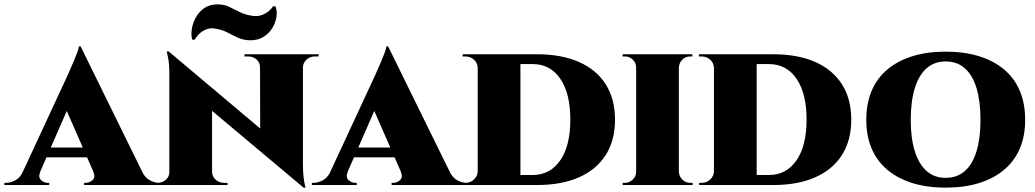

<svg xmlns="http://www.w3.org/2000/svg" viewBox="-62 -849 4749 881"><path d="M308 -636 618 -5H391L222 -391ZM123 -61Q112 -36 126 -23Q140 -10 157 -10H164V0H-42V-10Q-42 -10 -38 -10Q-34 -10 -34 -10Q-14 -10 8 -21.5Q30 -33 43 -61ZM308 -636 307 -483 97 -3H16L248 -503Q252 -513 260 -530.5Q268 -548 276.5 -568.5Q285 -589 292 -607Q299 -625 300 -636ZM375 -172V-127H126V-172ZM366 -61H590Q604 -33 626 -21.5Q648 -10 668 -10Q668 -10 672 -10Q676 -10 676 -10V0H324V-10H332Q349 -10 363 -23Q377 -36 366 -61Z M712 -613 1320 -101 1331 12 723 -498ZM718 -60V0H644V-10Q644 -10 652 -10Q660 -10 660 -10Q683 -10 699 -24Q715 -38 715 -60ZM911 -60Q912 -38 928 -24Q944 -10 966 -10Q966 -10 974 -10Q982 -10 982 -10V0H909V-60ZM712 -613 911 -402V0H715V-507Q715 -558 709 -585.5Q703 -613 703 -613ZM1328 -600V-97Q1328 -61 1331 -36.5Q1334 -12 1337 0Q1340 12 1340 12H1331L1132 -216L1131 -600ZM1326 -540V-600H1400V-590Q1400 -590 1391.5 -590Q1383 -590 1383 -590Q1361 -590 1345 -576Q1329 -562 1328 -540ZM1131 -540Q1131 -562 1115.5 -576Q1100 -590 1077 -590Q1077 -590 1068.5 -590Q1060 -590 1060 -590V-600H1134V-540ZM820 -667H832Q837 -678 850 -691.5Q863 -705 882.5 -713.5Q902 -722 924 -718Q957 -713 981.5 -700Q1006 -687 1030 -676Q1054 -665 1085 -664Q1123 -664 1149 -681Q1175 -698 1189.5 -723.5Q1204 -749 1207 -775.5Q1210 -802 1202 -820H1190Q1187 -812 1173.5 -800Q1160 -788 1141 -780.5Q1122 -773 1099 -776Q1063 -781 1037.5 -794Q1012 -807 989 -818Q966 -829 937 -829Q900 -829 875 -811.5Q850 -794 836 -768Q822 -742 818 -714.5Q814 -687 820 -667Z M1719 -636 2029 -5H1802L1633 -391ZM1534 -61Q1523 -36 1537 -23Q1551 -10 1568 -10H1575V0H1369V-10Q1369 -10 1373 -10Q1377 -10 1377 -10Q1397 -10 1419 -21.5Q1441 -33 1454 -61ZM1719 -636 1718 -483 1508 -3H1427L1659 -503Q1663 -513 1671 -530.5Q1679 -548 1687.5 -568.5Q1696 -589 1703 -607Q1710 -625 1711 -636ZM1786 -172V-127H1537V-172ZM1777 -61H2001Q2015 -33 2037 -21.5Q2059 -10 2079 -10Q2079 -10 2083 -10Q2087 -10 2087 -10V0H1735V-10H1743Q1760 -10 1774 -23Q1788 -36 1777 -61Z M2402 -600Q2515 -600 2595 -564.5Q2675 -529 2717.5 -462Q2760 -395 2760 -300Q2760 -205 2717.5 -138Q2675 -71 2595 -35.5Q2515 0 2402 0H2174L2172 -46Q2253 -46 2298.5 -46Q2344 -46 2363 -46Q2382 -46 2382 -46Q2462 -46 2508.5 -113Q2555 -180 2555 -300Q2555 -420 2509 -487.5Q2463 -555 2382 -555Q2382 -555 2362.5 -555Q2343 -555 2295 -555Q2247 -555 2163 -555V-600ZM2326 -600V0H2130V-600ZM2133 -64V0H2062V-10Q2062 -10 2067.5 -10Q2073 -10 2074 -10Q2097 -10 2113.5 -26Q2130 -42 2130 -64ZM2132 -538H2130Q2129 -561 2112.5 -575.5Q2096 -590 2073 -590Q2073 -590 2067.5 -590Q2062 -590 2061 -590V-600H2132Z M3053 -600V0H2857V-600ZM2860 -62V0H2795V-10Q2795 -10 2800 -10Q2805 -10 2806 -10Q2826 -10 2841.5 -25Q2857 -40 2857 -62ZM3051 -62H3053Q3054 -40 3069 -25Q3084 -10 3105 -10Q3105 -10 3110 -10Q3115 -10 3116 -10V0H3051ZM3051 -538V-600H3115V-590Q3115 -590 3110.5 -590Q3106 -590 3105 -590Q3084 -590 3069 -575.5Q3054 -561 3053 -538ZM2860 -538H2857Q2857 -561 2841.5 -575.5Q2826 -590 2806 -590Q2805 -590 2800 -590Q2795 -590 2795 -590V-600H2860Z M3486 -600Q3599 -600 3679 -564.5Q3759 -529 3801.5 -462Q3844 -395 3844 -300Q3844 -205 3801.5 -138Q3759 -71 3679 -35.5Q3599 0 3486 0H3258L3256 -46Q3337 -46 3382.5 -46Q3428 -46 3447 -46Q3466 -46 3466 -46Q3546 -46 3592.5 -113Q3639 -180 3639 -300Q3639 -420 3593 -487.5Q3547 -555 3466 -555Q3466 -555 3446.5 -555Q3427 -555 3379 -555Q3331 -555 3247 -555V-600ZM3410 -600V0H3214V-600ZM3217 -64V0H3146V-10Q3146 -10 3151.5 -10Q3157 -10 3158 -10Q3181 -10 3197.5 -26Q3214 -42 3214 -64ZM3216 -538H3214Q3213 -561 3196.5 -575.5Q3180 -590 3157 -590Q3157 -590 3151.5 -590Q3146 -590 3145 -590V-600H3216Z M4277 -612Q4363 -612 4430.5 -591Q4498 -570 4545.5 -530Q4593 -490 4617.5 -432Q4642 -374 4642 -299Q4642 -225 4617.5 -167.5Q4593 -110 4545.5 -70Q4498 -30 4430.5 -9Q4363 12 4277 12Q4192 12 4124.5 -9Q4057 -30 4009.5 -70Q3962 -110 3937.5 -167.5Q3913 -225 3913 -299Q3913 -374 3937.5 -432Q3962 -490 4009.5 -530Q4057 -570 4124.5 -591Q4192 -612 4277 -612ZM4277 -33Q4330 -33 4365.5 -64.5Q4401 -96 4419 -155.5Q4437 -215 4437 -299Q4437 -384 4419 -444Q4401 -504 4365.5 -535.5Q4330 -567 4277 -567Q4225 -567 4189.5 -535.5Q4154 -504 4135.5 -444Q4117 -384 4117 -299Q4117 -215 4135.5 -155.5Q4154 -96 4189.5 -64.5Q4225 -33 4277 -33Z"/></svg>

Font: Cinzel Black
Style: Regular
Weight: 900
Designer: Natanael Gama
Version: Version 2.000